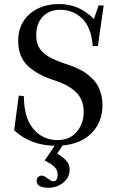

<svg xmlns="http://www.w3.org/2000/svg" viewBox="-20 -696 575 934"><path d="M215.8 217.3Q158.2 217.3 158.2 183.1Q158.2 171.9 165.8 165Q173.3 158.2 183.6 158.2Q193.8 158.2 212.4 172.4Q230.5 186 238.8 186Q260.3 186 260.3 152.3Q260.3 131.8 245.6 116.7Q231 101.6 197.3 84.5L246.1 13.2Q127 10.7 48.8 -62L71.3 -231L96.2 -228Q96.2 -124 141.8 -69.3Q187.5 -14.6 261.2 -14.6Q317.9 -14.6 352.5 -54Q387.2 -93.3 387.2 -152.8Q387.2 -185.1 375.5 -210.9Q363.8 -236.8 342.5 -254.4Q321.3 -272 298.8 -283.4Q276.4 -294.9 247.6 -304.2Q160.2 -332 114.3 -376.5Q68.4 -420.9 68.4 -496.6Q68.4 -579.1 124 -627.7Q179.7 -676.3 267.6 -676.3Q365.7 -676.3 437 -603.5L459.5 -669.4H484.4L456.1 -472.2H431.2Q423.8 -563.5 379.6 -606Q335.4 -648.4 272.9 -648.4Q220.2 -648.4 188.2 -615.2Q156.2 -582 156.2 -523.9Q156.2 -470.2 190.2 -439.9Q224.1 -409.7 292 -387.7Q311.5 -381.3 325.7 -376.2Q339.8 -371.1 360.6 -361.3Q381.3 -351.6 396.2 -341.3Q411.1 -331.1 427.7 -314.9Q444.3 -298.8 454.6 -280.8Q464.8 -262.7 471.7 -237.8Q478.5 -212.9 478.5 -184.6Q478.5 -103.5 427 -50Q375.5 3.4 284.2 11.7L258.3 51.3Q291 71.3 304.9 88.6Q318.8 106 318.8 127Q318.8 166.5 288.3 191.9Q257.8 217.3 215.8 217.3Z"/></svg>

Font: Elstob
Style: Regular
Weight: 400
Designer: Peter S. Baker
Version: Version 1.015